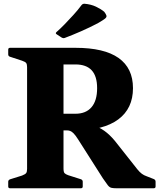

<svg xmlns="http://www.w3.org/2000/svg" viewBox="-20 -1008 860 1028"><path d="M320 -310V-399H384Q440 -399 470 -434Q500 -469 500 -536Q500 -600 471 -631.5Q442 -663 384 -663H320V-752H384Q538 -752 615 -697.5Q692 -643 692 -536Q692 -427 613 -368.5Q534 -310 384 -310ZM125 0V-752H320V0ZM603 0Q586 0 576 -2.5Q566 -5 557 -16.5Q548 -28 531 -53L398 -262Q384 -284 374 -294Q364 -304 355.5 -307Q347 -310 337 -310L413 -349Q460 -346 493 -332.5Q526 -319 553 -296.5Q580 -274 606 -240L715 -102Q728 -86 739.5 -77.5Q751 -69 766 -64L804 -49Q813 -45 813 -35V-10Q813 0 803 0ZM34 0Q24 0 24 -10V-35Q24 -44 34 -48L98 -68Q116 -75 120.5 -82Q125 -89 125 -104V-204H320V-107Q320 -87 325.5 -81Q331 -75 345 -70L414 -48Q423 -44 423 -35V-10Q423 0 413 0ZM24 -742Q24 -752 34 -752H320V-548H125V-648Q125 -663 120.5 -670Q116 -677 98 -683L34 -704Q24 -707 24 -717ZM284 -824Q275 -829 282 -836Q305 -856 327.5 -879.5Q350 -903 373 -928Q396 -953 416 -980Q422 -988 432 -988Q467 -985 493.5 -972.5Q520 -960 538 -945Q548 -932 550 -924Q552 -916 542 -908Q532 -900 506 -885Q463 -862 415 -841Q367 -820 327 -805Q319 -802 310 -807Z"/></svg>

Font: Hahmlet ExtraBold
Style: Regular
Weight: 800
Designer: Minjoo Ham & Mark Frömberg
Foundry: hypertype
Version: Version 1.002